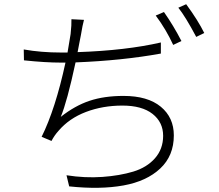

<svg xmlns="http://www.w3.org/2000/svg" viewBox="-20 -855 1040 912"><path d="M744.1 -653.3V-600.6Q561.5 -567.4 338.9 -558.6Q298.8 -372.1 268.6 -299.8Q335 -352.5 404.8 -376Q474.6 -399.4 566.4 -399.4Q681.6 -399.4 743.7 -348.1Q805.7 -296.9 805.7 -211.9Q805.7 -115.2 741.2 -54.7Q676.8 5.9 566.4 25.9Q456.1 45.9 308.6 30.3L295.9 -22.5Q383.8 -8.8 466.3 -14.6Q548.8 -20.5 613.3 -40Q677.7 -59.6 716.3 -103.5Q754.9 -147.5 754.9 -210Q754.9 -274.4 704.6 -314Q654.3 -353.5 561.5 -353.5Q467.8 -353.5 388.2 -323.2Q308.6 -293 257.8 -233.4Q238.3 -211.9 224.6 -185.5L177.7 -205.1Q243.2 -336.9 291 -557.6H271.5Q195.3 -557.6 93.8 -568.4L92.8 -620.1Q174.8 -605.5 269.5 -605.5H300.8Q310.5 -660.2 315.4 -693.4Q320.3 -738.3 319.3 -763.7L378.9 -760.7Q372.1 -736.3 364.3 -688.5Q362.3 -678.7 356.9 -650.9Q351.6 -623 348.6 -607.4Q578.1 -615.2 744.1 -653.3ZM719.7 -781.2 758.8 -797.9Q804.7 -732.4 841.8 -660.2L802.7 -641.6Q768.6 -715.8 719.7 -781.2ZM827.1 -818.4 864.3 -835Q920.9 -757.8 950.2 -698.2L912.1 -679.7Q861.3 -775.4 827.1 -818.4Z"/></svg>

Font: Gen Shin Gothic Light
Style: Regular
Weight: 200
Designer: [Source Han Sans]
Ryoko NISHIZUKA  (kana & ideographs); Paul D. Hunt (Latin, Greek & Cyrillic); Wenlong ZHANG  (bopomofo
Version: Version 1.002.20150607